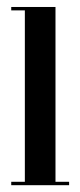

<svg xmlns="http://www.w3.org/2000/svg" viewBox="-20 -544 234 564"><path d="M13 0V-10H53V-513.5H13V-523.5H143V-10H183V0Z"/></svg>

Font: Imbue 100pt Medium
Style: Regular
Weight: 500
Designer: Tyler Finck
Foundry: Etcetera Type Company
Version: Version 1.102; ttfautohint (v1.8.3)